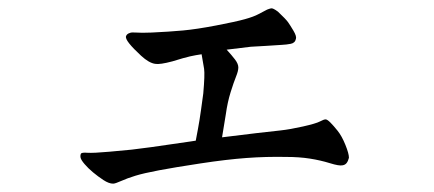

<svg xmlns="http://www.w3.org/2000/svg" viewBox="-20 -544 1040 460"><path d="M449 -207Q455 -238 458 -256.5Q461 -275 467 -320Q471 -365 469 -379L463 -414Q449 -412 435.5 -409Q422 -406 393 -397Q363 -389 352 -391Q337 -393 318 -410.5Q299 -428 289.5 -440Q280 -452 282 -457.5Q284 -463 291 -465Q295 -467 306.5 -466Q318 -465 343 -466Q386 -468 418.5 -471Q451 -474 498 -483Q545 -492 566.5 -498Q588 -504 599 -510L620 -521Q625 -523 629.5 -524Q634 -525 646 -516Q665 -498 670 -491Q675 -484 683 -470.5Q691 -457 689 -451Q687 -441 676.5 -439Q666 -437 655 -436.5Q644 -436 616 -434L581 -432L523 -425Q535 -412 543 -401.5Q551 -391 551 -382.5Q551 -374 545.5 -360.5Q540 -347 532.5 -323Q525 -299 521 -270L512 -215Q559 -221 594 -225Q629 -229 652 -231.5Q675 -234 706 -241Q737 -248 746.5 -253Q756 -258 760 -258Q764 -258 771.5 -250.5Q779 -243 789 -230.5Q799 -218 807.5 -197Q816 -176 816 -166Q814 -158 810.5 -153.5Q807 -149 801 -148Q793 -146 770.5 -153Q748 -160 722.5 -164Q697 -168 666 -168Q618 -169 570.5 -165.5Q523 -162 460.5 -152.5Q398 -143 361 -136Q324 -129 304.5 -123Q285 -117 270.5 -110.5Q256 -104 251 -104Q241 -104 228 -112.5Q215 -121 203 -131Q191 -141 182.5 -151Q174 -161 173 -166.5Q172 -172 174 -176Q176 -179 189.5 -178Q203 -177 242 -180.5Q281 -184 295.5 -185.5Q310 -187 342.5 -191.5Q375 -196 436 -205L449 -207Z"/></svg>

Font: ChillKai
Style: Regular
Weight: 400
Designer: ChillType
Foundry: 寒蝉字型
Version: Version 2.000